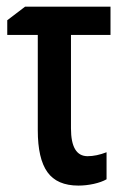

<svg xmlns="http://www.w3.org/2000/svg" viewBox="-20 -562 379 593"><path d="M321.3 -541.5V-454.1H199.2V-165.5Q199.2 -79.6 250.5 -79.6Q277.8 -79.6 309.1 -91.8V-8.3Q293.9 0.5 269.8 5.9Q245.6 11.2 222.2 11.2Q156.2 11.2 126.5 -30.3Q96.7 -71.8 96.7 -159.7V-454.1H2.4V-499.5L57.6 -541.5Z"/></svg>

Font: Open Sans Condensed SemiBold
Style: Regular
Weight: 600
Width: 3
Designer: Monotype Design Team
Foundry: Monotype Imaging Inc.
Version: Version 3.000; ttfautohint (v1.8.4)